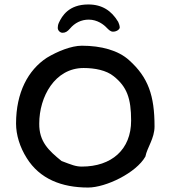

<svg xmlns="http://www.w3.org/2000/svg" viewBox="-20 -841 765 861"><path d="M510 -743C480 -793 438 -821 376 -821C288 -821 258 -769 244 -739C240 -731 239 -721 239 -716C239 -703 251 -694 260 -694C273 -694 282 -699 294 -713C315 -738 344 -753 378 -753C417 -753 446 -730 458 -717C469 -706 476 -699 487 -699C504 -699 517 -710 517 -718C517 -726 512 -739 510 -743ZM347 -636C300 -636 238 -611 190 -582C106 -527 52 -426 52 -287C52 -236 69 -181 100 -132C158 -39 256 0 375 0C455 0 591 -66 632 -139C640 -180 673 -220 673 -274C673 -412 645 -494 559 -571C511 -615 434 -636 347 -636ZM156 -287C156 -407 226 -536 355 -536C405 -536 457 -526 490 -499C549 -452 568 -400 568 -300C568 -170 480 -94 347 -94C319 -94 301 -102 256 -119C198 -166 155 -206 156 -287Z"/></svg>

Font: Itim
Style: Regular
Weight: 400
Designer: CadsonDemak Team
Foundry: Pablo Impallari
Version: Version 1.002;PS 001.002;hotconv 1.0.88;makeotf.lib2.5.64775